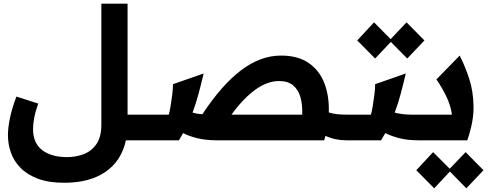

<svg xmlns="http://www.w3.org/2000/svg" viewBox="-20 -760 2647 1040"><path d="M328 230Q244 230 185.5 208Q127 186 91 149Q55 112 39 66Q23 20 23 -28Q23 -68 34 -121Q45 -174 69 -237L187 -199Q172 -157 165.5 -122.5Q159 -88 159 -61Q159 15 208.5 53Q258 91 343 91Q392 91 434.5 74.5Q477 58 503 19.5Q529 -19 529 -85V-740H671V-139H761V0H662Q638 111 552 170.5Q466 230 328 230Z M761 -139H894Q899 -155 904 -185Q909 -215 913 -247.5Q917 -280 917 -304L1083 -362Q1069 -302 1055 -250Q1041 -198 1023 -150Q1047 -143 1076 -141Q1181 -300 1286 -379.5Q1391 -459 1502 -459Q1594 -459 1652.5 -418.5Q1711 -378 1737.5 -308Q1764 -238 1761 -151Q1783 -144 1806.5 -141.5Q1830 -139 1856 -139V0Q1827 0 1798 -6Q1769 -12 1743 -24Q1740 -12 1736 0H1148Q1089 -1 1046 -12Q1003 -23 972 -39Q961 -19 949 0H761Q731 0 731 -70Q731 -139 761 -139ZM1492 -321Q1427 -321 1361.5 -273Q1296 -225 1234 -139H1617Q1619 -192 1607.5 -233Q1596 -274 1568 -297.5Q1540 -321 1492 -321Z M1856 -139H1989Q1994 -155 1999 -185Q2004 -215 2008 -247.5Q2012 -280 2012 -304L2178 -362Q2164 -302 2150 -250Q2136 -198 2118 -150Q2159 -139 2212 -139H2251V0H2248Q2187 0 2143 -11.5Q2099 -23 2067 -39Q2056 -19 2044 0H1856Q1826 0 1826 -70Q1826 -139 1856 -139ZM2012 -443 1915 -541 2006 -639 2096 -548 2182 -639 2279 -541 2186 -443 2097 -533Z M2251 -139H2428Q2422 -185 2400 -232.5Q2378 -280 2344 -330L2470 -459Q2500 -400 2522 -332Q2544 -264 2545 -182Q2546 -100 2511 0H2251Q2221 0 2221 -70Q2221 -139 2251 -139ZM2332 260 2235 162 2326 64 2416 154 2502 64 2599 162 2506 260 2417 169Z"/></svg>

Font: Readex Pro SemiBold
Style: Regular
Weight: 600
Designer: Bonnie Shaver-Troup, Thomas Jockin
Foundry: Lexend
Version: Version 1.204; ttfautohint (v1.8.4.7-5d5b)